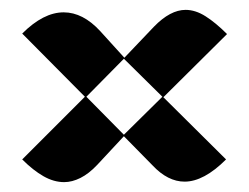

<svg xmlns="http://www.w3.org/2000/svg" viewBox="-20 -494 505 389"><path d="M109 -469Q148 -469 183 -431L232 -377L292 -440Q325 -474 356 -474Q376 -474 396.5 -461Q417 -448 440 -425L311 -297L438 -171Q393 -126 354 -126Q320 -126 289 -159L231 -218L177 -160Q160 -142 143 -133.5Q126 -125 110 -125Q89 -125 68 -137Q47 -149 25 -171L152 -298L25 -426Q68 -469 109 -469ZM231 -221 309 -298 231 -375 155 -298Z"/></svg>

Font: Kenia
Style: Regular
Weight: 400
Designer: Julia Petretta
Foundry: Julia Petretta
Version: Version 1.001